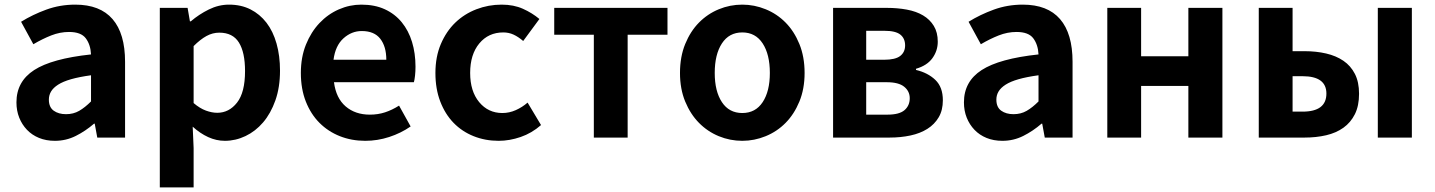

<svg xmlns="http://www.w3.org/2000/svg" viewBox="-20 -594 6195 829"><path d="M217 14Q179 14 148.5 1.5Q118 -11 96.5 -33.5Q75 -56 63 -86Q51 -116 51 -152Q51 -242 127.5 -291.5Q204 -341 373 -359Q371 -401 350.5 -428.5Q330 -456 278 -456Q239 -456 201 -441Q163 -426 124 -403L71 -500Q121 -531 180 -552.5Q239 -574 305 -574Q412 -574 466 -511.5Q520 -449 520 -327V0H400L389 -60H386Q349 -28 307 -7Q265 14 217 14ZM265 -101Q297 -101 322 -115.5Q347 -130 373 -156V-269Q322 -262 287 -252Q252 -242 231 -228.5Q210 -215 200.5 -199Q191 -183 191 -164Q191 -131 212 -116Q233 -101 265 -101Z M670 -560H790L800 -502H804Q839 -532 881.5 -553Q924 -574 969 -574Q1021 -574 1061.5 -553.5Q1102 -533 1130.5 -496Q1159 -459 1174 -406Q1189 -353 1189 -289Q1189 -217 1169 -160.5Q1149 -104 1116 -65.5Q1083 -27 1040 -6.5Q997 14 951 14Q914 14 879 -2Q844 -18 812 -47L816 45V215H670ZM918 -107Q969 -107 1003.5 -151Q1038 -195 1038 -287Q1038 -368 1011.5 -410.5Q985 -453 927 -453Q898 -453 871.5 -438.5Q845 -424 816 -395V-149Q843 -126 869 -116.5Q895 -107 918 -107Z M1557 14Q1498 14 1447.5 -6Q1397 -26 1359.5 -63.5Q1322 -101 1300.5 -155.5Q1279 -210 1279 -279Q1279 -347 1301 -401.5Q1323 -456 1359.5 -494.5Q1396 -533 1443 -553.5Q1490 -574 1540 -574Q1598 -574 1641.5 -554Q1685 -534 1714.5 -498Q1744 -462 1759 -413Q1774 -364 1774 -306Q1774 -286 1772 -267.5Q1770 -249 1767 -239H1422Q1431 -170 1472.5 -134.5Q1514 -99 1577 -99Q1612 -99 1642.5 -109Q1673 -119 1703 -138L1753 -48Q1711 -19 1660.5 -2.5Q1610 14 1557 14ZM1648 -336Q1648 -393 1622 -426.5Q1596 -460 1542 -460Q1498 -460 1463 -428.5Q1428 -397 1420 -336Z M2133 14Q2075 14 2025 -6Q1975 -26 1938.5 -63.5Q1902 -101 1881 -155.5Q1860 -210 1860 -279Q1860 -349 1883.5 -404Q1907 -459 1946 -496.5Q1985 -534 2037 -554Q2089 -574 2146 -574Q2198 -574 2238 -556Q2278 -538 2309 -512L2239 -417Q2218 -435 2197.5 -444.5Q2177 -454 2153 -454Q2089 -454 2049.5 -406.5Q2010 -359 2010 -279Q2010 -200 2049 -153Q2088 -106 2149 -106Q2179 -106 2207 -118.5Q2235 -131 2258 -151L2316 -54Q2276 -19 2228 -2.5Q2180 14 2133 14Z M2544 -444H2373V-560H2862V-444H2690V0H2544Z M3185 14Q3132 14 3083.5 -6Q3035 -26 2998 -63.5Q2961 -101 2938.5 -155.5Q2916 -210 2916 -279Q2916 -349 2938.5 -404Q2961 -459 2998 -496.5Q3035 -534 3083.5 -554Q3132 -574 3185 -574Q3237 -574 3286 -554Q3335 -534 3372 -496.5Q3409 -459 3431.5 -404Q3454 -349 3454 -279Q3454 -210 3431.5 -155.5Q3409 -101 3372 -63.5Q3335 -26 3286 -6Q3237 14 3185 14ZM3185 -106Q3242 -106 3273 -153Q3304 -200 3304 -279Q3304 -359 3273 -406.5Q3242 -454 3185 -454Q3128 -454 3097 -406.5Q3066 -359 3066 -279Q3066 -200 3097 -153Q3128 -106 3185 -106Z M3577 -560H3809Q3855 -560 3895.5 -552.5Q3936 -545 3965.5 -527.5Q3995 -510 4012 -482Q4029 -454 4029 -414Q4029 -375 4006 -343Q3983 -311 3935 -297V-292Q3986 -280 4018.5 -249Q4051 -218 4051 -161Q4051 -118 4033 -87.5Q4015 -57 3984 -37.5Q3953 -18 3911 -9Q3869 0 3821 0H3577ZM3797 -336Q3846 -336 3867 -352.5Q3888 -369 3888 -398Q3888 -428 3867.5 -444.5Q3847 -461 3799 -461H3720V-336ZM3812 -99Q3863 -99 3885.5 -118.5Q3908 -138 3908 -170Q3908 -200 3884 -219.5Q3860 -239 3809 -239H3720V-99Z M4308 14Q4270 14 4239.5 1.5Q4209 -11 4187.5 -33.5Q4166 -56 4154 -86Q4142 -116 4142 -152Q4142 -242 4218.5 -291.5Q4295 -341 4464 -359Q4462 -401 4441.5 -428.5Q4421 -456 4369 -456Q4330 -456 4292 -441Q4254 -426 4215 -403L4162 -500Q4212 -531 4271 -552.5Q4330 -574 4396 -574Q4503 -574 4557 -511.5Q4611 -449 4611 -327V0H4491L4480 -60H4477Q4440 -28 4398 -7Q4356 14 4308 14ZM4356 -101Q4388 -101 4413 -115.5Q4438 -130 4464 -156V-269Q4413 -262 4378 -252Q4343 -242 4322 -228.5Q4301 -215 4291.5 -199Q4282 -183 4282 -164Q4282 -131 4303 -116Q4324 -101 4356 -101Z M4761 -560H4907V-351H5111V-560H5258V0H5111V-223H4907V0H4761Z M5415 -560H5561V-373H5613Q5663 -373 5706 -363Q5749 -353 5780.5 -331.5Q5812 -310 5830 -275Q5848 -240 5848 -189Q5848 -137 5830 -101Q5812 -65 5780.5 -42.5Q5749 -20 5706 -10Q5663 0 5613 0H5415ZM5604 -112Q5707 -112 5707 -190Q5707 -265 5604 -265H5561V-112ZM5929 -560H6076V0H5929Z"/></svg>

Font: SpoqaHanSansJP-Bold
Style: Regular
Weight: 700
Designer: [Source Han Sans]
Ryoko NISHIZUKA  (kana & ideographs); Paul D. Hunt (Latin, Greek & Cyrillic); Wenlong ZHANG  (bopomofo
Foundry: Spoqa (http://bi.spoqa.com)
Version: Version 1.002.20150607